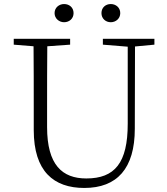

<svg xmlns="http://www.w3.org/2000/svg" viewBox="-20 -915 828 950"><path d="M297 -805C323 -805 344 -823 344 -850C344 -878 323 -895 297 -895C273 -895 250 -878 250 -850C250 -823 273 -805 297 -805ZM528 -805C553 -805 575 -823 575 -850C575 -878 553 -895 528 -895C503 -895 482 -878 482 -850C482 -823 503 -805 528 -805ZM489 -694 612 -684V-303C612 -109 548 -32 407 -32C288 -32 213 -99 213 -286V-387C213 -489 213 -588 214 -686L327 -694V-723H48V-694L146 -686C147 -587 147 -488 147 -387V-271C147 -67 246 15 397 15C559 15 647 -81 647 -278L648 -685L744 -694V-723H489Z"/></svg>

Font: Noto Serif CJK SC ExtraLight
Style: Regular
Weight: 200
Designer: Ryoko NISHIZUKA 西塚涼子 (kana & ideographs); Frank Grießhammer (Latin, Greek & Cyrillic); Wenlong ZHANG 张文龙 (bopomofo); San
Foundry: Adobe
Version: Version 2.001;hotconv 1.1.0;makeotfexe 2.6.0